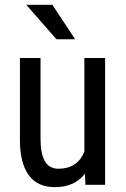

<svg xmlns="http://www.w3.org/2000/svg" viewBox="-20 -770 523 800"><path d="M334 -46.4Q291 9.8 208.5 9.8Q136.7 9.8 100.1 -39.8Q63.5 -89.4 63 -184.1V-528.3H148.9V-190.4Q148.9 -66.9 223.1 -66.9Q301.8 -66.9 331.5 -137.2V-528.3H418V0H335.9ZM293 -606.4H215.3L89.4 -750H198.2Z"/></svg>

Font: Roboto Condensed
Style: Regular
Weight: 400
Designer: Google
Version: Version 2.001047; 2015